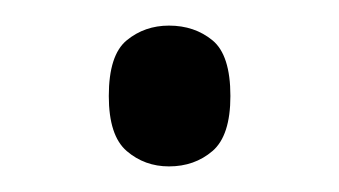

<svg xmlns="http://www.w3.org/2000/svg" viewBox="-20 -124 265 150"><path d="M112 6Q93 6 79 -6Q65 -18 65 -49Q65 -81 79 -92.5Q93 -104 112 -104Q132 -104 146 -92.5Q160 -81 160 -49Q160 -18 146 -6Q132 6 112 6Z"/></svg>

Font: Noto Serif Thai Light
Style: Regular
Weight: 300
Version: Version 2.001